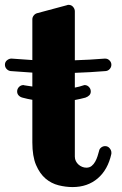

<svg xmlns="http://www.w3.org/2000/svg" viewBox="-23 -739 499 783"><path d="M347.2 -366.2Q347.2 -356.4 341.1 -350.3Q335 -344.2 325.2 -340.8Q315.4 -337.9 304.4 -335.7Q293.5 -333.5 282.2 -331.1V-100.1Q282.2 -90.3 286.4 -82Q290.5 -73.7 297.1 -67.9Q303.7 -62 312 -58.6Q320.3 -55.2 329.1 -55.2Q342.3 -55.2 350.8 -62.3Q359.4 -69.3 365.2 -79.8Q371.1 -90.3 374.8 -102.1Q378.4 -113.8 380.9 -123Q382.3 -131.8 389.6 -137.5Q397 -143.1 405.8 -143.1Q417 -143.1 424.1 -134.5Q431.2 -126 431.2 -117.2V-111.8Q417 -46.9 375.5 -11.5Q334 23.9 272.9 23.9Q245.1 23.9 215.8 16.6Q186.5 9.3 162.8 -10.7Q139.2 -30.8 124 -66.2Q108.9 -101.6 108.9 -158.2V-332Q90.3 -335 68.8 -340.8Q59.1 -343.3 53 -349.9Q46.9 -356.4 46.9 -366.2Q46.9 -376.5 54.4 -384.3Q62 -392.1 73.2 -392.1Q74.2 -392.1 74.7 -391.6Q75.2 -391.1 76.2 -391.1L108.9 -386.2V-442.9L20 -449.2Q10.3 -450.7 3.7 -458Q-2.9 -465.3 -2.9 -475.1Q-2.9 -486.3 5.6 -493.2Q14.2 -500 22.9 -500H24.9L108.9 -494.1V-660.2Q108.9 -668.5 114.3 -675.5Q119.6 -682.6 127.9 -685.1L250 -717.8Q251.5 -718.8 253.4 -719Q255.4 -719.2 256.8 -719.2Q268.1 -719.2 275.1 -710.9Q282.2 -702.6 282.2 -692.9V-493.2Q312 -494.1 342.5 -495.8Q373 -497.6 403.8 -500H405.8Q416.5 -500 423.8 -492.4Q431.2 -484.9 431.2 -475.1Q431.2 -465.3 424.6 -457.8Q418 -450.2 408.2 -449.2Q376.5 -446.8 345.2 -444.8Q314 -442.9 282.2 -441.9V-381.8Q291 -383.3 300 -385.7Q309.1 -388.2 317.9 -391.1Q318.8 -391.1 319.8 -391.6Q320.8 -392.1 321.8 -392.1Q332.5 -392.1 339.8 -384.3Q347.2 -376.5 347.2 -366.2Z"/></svg>

Font: Ribeye
Style: Regular
Weight: 400
Designer: Astigmatic (AOETI)
Foundry: Astigmatic (AOETI)
Version: Version 1.000